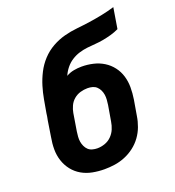

<svg xmlns="http://www.w3.org/2000/svg" viewBox="-135 -841 869 955"><g transform="rotate(-20 300.0 -363.5)"><path d="M256 8Q224 8 193 2Q162 -4 136 -19Q110 -34 91.5 -57.5Q73 -81 63.5 -110Q54 -139 54 -170.5Q54 -202 60 -234L73 -317Q75 -326 76.5 -335Q78 -344 79 -353Q85 -387 91 -421Q97 -455 107 -488Q117 -521 133.5 -553.5Q150 -586 175 -613Q200 -640 232 -658Q264 -676 298 -685Q332 -694 366.5 -697.5Q401 -701 435.5 -706Q470 -711 504.5 -718Q539 -725 572 -735L554 -625Q533 -615 511.5 -609Q490 -603 468.5 -599Q447 -595 425 -593.5Q403 -592 381.5 -589.5Q360 -587 338.5 -580.5Q317 -574 297.5 -561.5Q278 -549 263.5 -531Q249 -513 240 -492Q259 -503 280 -507Q301 -511 322 -511Q353 -511 383 -504Q413 -497 438 -481.5Q463 -466 481 -442.5Q499 -419 507.5 -390.5Q516 -362 516 -331Q516 -300 511 -268L497 -186Q493 -159 483 -132Q473 -105 456 -81.5Q439 -58 415.5 -40Q392 -22 365 -11Q338 0 310.5 4Q283 8 256 8ZM258 -102Q278 -102 298 -109Q318 -116 333 -131Q348 -146 356 -165Q364 -184 367 -204L381 -286Q383 -300 384 -313.5Q385 -327 383 -340Q381 -353 375.5 -364.5Q370 -376 361 -384.5Q352 -393 339.5 -396.5Q327 -400 313 -400Q294 -400 275 -394.5Q256 -389 240.5 -376Q225 -363 216.5 -344.5Q208 -326 205 -308L190 -216Q188 -203 187 -189Q186 -175 188 -162.5Q190 -150 195.5 -138Q201 -126 210 -117.5Q219 -109 232 -105.5Q245 -102 258 -102Z"/></g></svg>

Font: Iosevka Slab XBdEx
Style: Italic
Weight: 800
Width: 7
Italic angle: -9°
Monospace: yes
Designer: Belleve Invis
Foundry: Belleve Invis
Version: Version 11.1.1; ttfautohint (v1.8.3)